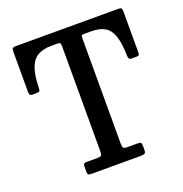

<svg xmlns="http://www.w3.org/2000/svg" viewBox="-134 -869 943 987"><g transform="rotate(-20 338.0 -375.0)"><path d="M178.5 -21V-47.5Q178.5 -60 183.2 -63Q188 -66 200 -66H254.5Q273 -66 277.5 -70.8Q282 -75.5 282 -94.5V-667Q282 -680.5 279.2 -684.8Q276.5 -689 263.5 -689H230Q185.5 -689 156.5 -672.5Q127.5 -656 112.8 -616.8Q98 -577.5 96.5 -508Q96.5 -495.5 93 -491Q89.5 -486.5 75.5 -486.5H55Q42 -486.5 39.5 -493Q37 -499.5 37 -511.5V-723Q37 -740 40.5 -745Q44 -750 60.5 -750H618.5Q633 -750 636.2 -745.5Q639.5 -741 639.5 -726.5V-504Q639.5 -492 635.2 -489.2Q631 -486.5 618.5 -486.5H600Q585.5 -486.5 582.5 -492.2Q579.5 -498 579 -510.5Q577.5 -579 564 -617.8Q550.5 -656.5 522.2 -672.8Q494 -689 449 -689H410.5Q397.5 -689 395.8 -684.8Q394 -680.5 394 -667.5V-96.5Q394 -76.5 398.2 -71.2Q402.5 -66 422 -66H475.5Q491 -66 494.2 -61.5Q497.5 -57 497.5 -41.5V-22Q497.5 -6.5 490.2 -3.2Q483 0 469 0H202Q187.5 0 183 -3.2Q178.5 -6.5 178.5 -21Z"/></g></svg>

Font: Besley* Narrow Medium
Style: Regular
Weight: 500
Width: 4
Designer: Owen Earl
Foundry: indestructible type*
Version: Version 3.000; ttfautohint (v1.8.3)